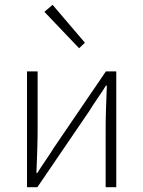

<svg xmlns="http://www.w3.org/2000/svg" viewBox="-20 -776 594 796"><path d="M92 0V-480H136V-240Q136 -201 134.5 -154Q133 -107 131 -59H135Q149 -82 169 -111Q189 -140 203 -163L419 -480H462V0H418V-240Q418 -280 419.5 -326.5Q421 -373 423 -421H419Q405 -398 385 -369Q365 -340 351 -317L135 0ZM308 -576 164 -727 198 -756 332 -599Z"/></svg>

Font: hySource Sans Pro Light
Style: Regular
Weight: 300
Designer: Paul D. Hunt
Foundry: Adobe Systems Incorporated
Version: Version 2.021;PS 2.000;hotconv 1.0.86;makeotf.lib2.5.63406